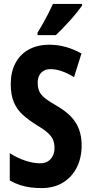

<svg xmlns="http://www.w3.org/2000/svg" viewBox="-20 -953 466 983"><path d="M398 -209Q398 -145 373 -95.5Q348 -46 302 -18Q256 10 193 10Q164 10 136.5 6.5Q109 3 83 -5.5Q57 -14 30 -29V-169Q68 -144 109.5 -130.5Q151 -117 185 -117Q210 -117 226 -127.5Q242 -138 250.5 -155.5Q259 -173 259 -195Q259 -218 252 -236Q245 -254 225.5 -272Q206 -290 167 -313Q127 -338 97 -365Q67 -392 51 -429.5Q35 -467 35 -523Q35 -584 58.5 -629Q82 -674 126.5 -699Q171 -724 234 -724Q276 -724 317 -712.5Q358 -701 397 -679L359 -558Q325 -579 295 -589Q265 -599 239 -599Q217 -599 202.5 -590Q188 -581 180.5 -565.5Q173 -550 173 -530Q173 -505 180.5 -487Q188 -469 208.5 -452Q229 -435 269 -412Q313 -387 341.5 -358Q370 -329 384 -292.5Q398 -256 398 -209ZM400 -924Q390 -910 374.5 -890.5Q359 -871 340 -850Q321 -829 302 -809Q283 -789 266 -773H172V-786Q189 -813 203 -838Q217 -863 229 -887Q241 -911 251 -933H400Z"/></svg>

Font: Noto Sans Display ExtraCondensed
Style: Bold
Weight: 700
Width: 2
Designer: Monotype Design Team
Foundry: Monotype Imaging Inc.
Version: Version 2.003